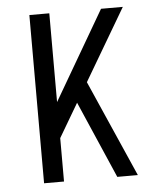

<svg xmlns="http://www.w3.org/2000/svg" viewBox="-44 -577 467 614"><g transform="rotate(-5 189.0 -270.0)"><path d="M95 -183 303 -540H373L112 -97ZM73 -540H137V0H73ZM186 -281 227 -334 374 0H308Z"/></g></svg>

Font: Pathway Extreme Condensed ExtraLight
Style: Regular
Weight: 250
Width: 3
Version: Version 1.001;gftools[0.9.26]